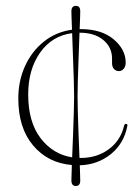

<svg xmlns="http://www.w3.org/2000/svg" viewBox="-20 -546 468 640"><path d="M238.5 -224Q238.5 -204.5 239.5 -169.5Q240.5 -134.5 242 -94.2Q243.5 -54 245 -19.5Q247 -19.5 249.5 -19.5Q303 -19.5 342.5 -48.5Q382 -77.5 393.5 -126.5Q395 -133 399.5 -133Q406 -133 404.5 -126.5Q393.5 -68 349.8 -32.5Q306 3 246 5Q246.5 24.5 247 38Q247.5 51.5 247.5 56Q247.5 74 232.5 74Q218 74 218 55.5Q218 51.5 218.5 37.8Q219 24 219.5 4Q140 -2.5 90.5 -61Q41 -119.5 41 -218Q41 -276 63.2 -325.2Q85.5 -374.5 125.8 -407Q166 -439.5 220 -447Q219 -470.5 218.5 -487Q218 -503.5 218 -508.5Q218 -526.5 233 -526.5Q247.5 -526.5 247.5 -508.5Q247.5 -503.5 247 -487.5Q246.5 -471.5 245.5 -449Q247.5 -449 249 -449Q318 -449 358.5 -415.2Q399 -381.5 399 -337Q399 -325 392.5 -317Q386 -309 376.5 -309Q366.5 -309 360 -316Q353.5 -323 353.5 -335.5V-350.5Q353.5 -388.5 324.2 -412.8Q295 -437 245 -437Q244 -401.5 242.2 -359.5Q240.5 -317.5 239.5 -280.5Q238.5 -243.5 238.5 -224ZM74 -231Q74 -139.5 115.2 -85.5Q156.5 -31.5 220.5 -21.5Q222 -56 223.5 -95.8Q225 -135.5 226 -170.2Q227 -205 227 -224Q227 -243.5 226 -280Q225 -316.5 223.2 -358.2Q221.5 -400 220.5 -435.5Q153.5 -427 113.8 -370.8Q74 -314.5 74 -231Z"/></svg>

Font: Fraunces 72pt S000 Thin
Style: Regular
Weight: 100
Version: Version 1.000; ttfautohint (v1.8.3)